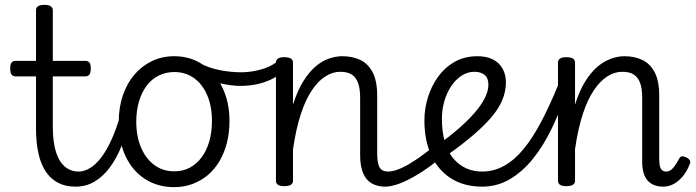

<svg xmlns="http://www.w3.org/2000/svg" viewBox="-20 -750 2859 789"><path d="M290 17Q249 17 218.5 1Q188 -15 168 -45Q148 -75 138 -119.5Q128 -164 128 -221V-436H45Q33 -436 27.5 -443.5Q22 -451 22 -468Q22 -486 27.5 -493Q33 -500 45 -500H128V-708Q128 -719 136.5 -724.5Q145 -730 163 -730Q179 -730 188 -724.5Q197 -719 197 -708V-500H330Q342 -500 347.5 -493Q353 -486 353 -468Q353 -451 347.5 -443.5Q342 -436 330 -436H197V-230Q197 -189 203 -155Q209 -121 222 -96.5Q235 -72 255.5 -58.5Q276 -45 303 -45Q315 -45 321 -35.5Q327 -26 326 -14Q325 -2 316 7.5Q307 17 290 17Z M291 17Q278 17 272 7.5Q266 -2 267 -14Q268 -26 277 -35.5Q286 -45 303 -45Q327 -45 351 -60Q375 -75 396.5 -103.5Q418 -132 437.5 -174.5Q457 -217 473 -272Q477 -285 487.5 -287Q498 -289 507 -283.5Q516 -278 513 -265Q501 -203 480 -151Q459 -99 431 -61.5Q403 -24 368 -3.5Q333 17 291 17Z M696 19Q628 19 576.5 -14Q525 -47 496.5 -107Q468 -167 468 -250Q468 -309 485 -358.5Q502 -408 532.5 -443.5Q563 -479 604.5 -499Q646 -519 696 -519Q762 -519 813.5 -484.5Q865 -450 894 -390Q923 -330 923 -253Q923 -205 912.5 -163.5Q902 -122 882 -88Q862 -54 834 -30.5Q806 -7 771 6Q736 19 696 19ZM696 -46Q732 -46 760 -61Q788 -76 808.5 -103.5Q829 -131 840 -169Q851 -207 851 -253Q851 -312 832 -357.5Q813 -403 778 -428.5Q743 -454 696 -454Q662 -454 632.5 -439.5Q603 -425 582.5 -397.5Q562 -370 551 -332.5Q540 -295 540 -250Q540 -190 559.5 -144Q579 -98 614 -72Q649 -46 696 -46Z M968 -397Q931 -397 882.5 -408Q834 -419 776 -450Q766 -454 764.5 -463Q763 -472 766.5 -481Q770 -490 777.5 -494.5Q785 -499 794 -494Q836 -471 882 -462Q928 -453 970 -453Q1000 -453 1030 -459Q1060 -465 1085.5 -476.5Q1111 -488 1126 -504Q1133 -511 1140.5 -508.5Q1148 -506 1154.5 -498Q1161 -490 1161.5 -480.5Q1162 -471 1154 -464Q1125 -438 1094 -423.5Q1063 -409 1031.5 -403Q1000 -397 968 -397Z M1563 17Q1541 17 1521.5 10Q1502 3 1488.5 -12Q1475 -27 1467.5 -52Q1460 -77 1460 -114V-348Q1460 -384 1452 -407.5Q1444 -431 1426.5 -443Q1409 -455 1378 -455Q1347 -455 1317 -436Q1287 -417 1261 -378Q1235 -339 1215.5 -279Q1196 -219 1184 -136V-7Q1184 4 1175 9.5Q1166 15 1148 15Q1131 15 1122.5 9.5Q1114 4 1114 -7V-493Q1114 -504 1122.5 -509.5Q1131 -515 1148 -515Q1166 -515 1175 -509.5Q1184 -504 1184 -493V-320Q1202 -377 1226 -415.5Q1250 -454 1277 -477Q1304 -500 1332.5 -509.5Q1361 -519 1386 -519Q1428 -519 1460 -504Q1492 -489 1511 -453.5Q1530 -418 1530 -357V-121Q1530 -80 1539.5 -62.5Q1549 -45 1576 -45Q1588 -45 1594 -35.5Q1600 -26 1599 -14Q1598 -2 1589 7.5Q1580 17 1563 17Z M1563 17Q1550 17 1544 7.5Q1538 -2 1539 -14Q1540 -26 1549 -35.5Q1558 -45 1575 -45Q1594 -45 1620.5 -55.5Q1647 -66 1683 -89.5Q1719 -113 1767 -151Q1776 -159 1785.5 -155.5Q1795 -152 1800.5 -143Q1806 -134 1805.5 -123Q1805 -112 1795 -104Q1740 -59 1696.5 -33Q1653 -7 1620 5Q1587 17 1563 17Z M1779 -154Q1826 -188 1864 -221Q1902 -254 1929.5 -285.5Q1957 -317 1972 -346.5Q1987 -376 1987 -402Q1987 -430 1971 -442.5Q1955 -455 1930 -455Q1902 -455 1877.5 -439.5Q1853 -424 1834.5 -396.5Q1816 -369 1806 -334.5Q1796 -300 1796 -262Q1796 -207 1808.5 -165.5Q1821 -124 1844 -97.5Q1867 -71 1896.5 -58Q1926 -45 1962 -45Q1974 -45 1980.5 -35.5Q1987 -26 1987 -14Q1987 -2 1981 7.5Q1975 17 1962 17Q1886 17 1832.5 -17.5Q1779 -52 1751.5 -113Q1724 -174 1724 -256Q1724 -303 1738.5 -350Q1753 -397 1780.5 -435Q1808 -473 1848.5 -496Q1889 -519 1943 -519Q1980 -519 2006 -505.5Q2032 -492 2045.5 -467.5Q2059 -443 2059 -411Q2059 -374 2043.5 -337.5Q2028 -301 1997 -265.5Q1966 -230 1922.5 -193Q1879 -156 1824 -117Z M1961 17Q1952 17 1947 7.5Q1942 -2 1942 -14Q1942 -26 1947 -35.5Q1952 -45 1961 -45Q2009 -45 2051.5 -68.5Q2094 -92 2131.5 -137.5Q2169 -183 2204.5 -250.5Q2240 -318 2275 -404Q2280 -414 2291 -413.5Q2302 -413 2310.5 -405.5Q2319 -398 2315 -388Q2285 -301 2249.5 -226.5Q2214 -152 2170.5 -98Q2127 -44 2075 -13.5Q2023 17 1961 17Z M2706 17Q2684 17 2668 10.5Q2652 4 2641 -8.5Q2630 -21 2624.5 -40.5Q2619 -60 2619 -84V-348Q2619 -384 2611 -407.5Q2603 -431 2585.5 -443Q2568 -455 2537 -455Q2505 -455 2475.5 -436Q2446 -417 2420 -378.5Q2394 -340 2374.5 -280Q2355 -220 2343 -137V-7Q2343 4 2334 9.5Q2325 15 2307 15Q2290 15 2281.5 9.5Q2273 4 2273 -7V-493Q2273 -504 2281.5 -509.5Q2290 -515 2307 -515Q2325 -515 2334 -509.5Q2343 -504 2343 -493V-320Q2361 -377 2385 -415.5Q2409 -454 2436 -476.5Q2463 -499 2491.5 -509Q2520 -519 2545 -519Q2587 -519 2619 -504Q2651 -489 2670 -453.5Q2689 -418 2689 -357V-98Q2689 -80 2691.5 -68.5Q2694 -57 2700.5 -51Q2707 -45 2716 -45Q2727 -45 2735.5 -50.5Q2744 -56 2752.5 -68Q2761 -80 2771 -98Q2775 -107 2782.5 -107.5Q2790 -108 2801 -103Q2811 -98 2815 -90.5Q2819 -83 2814 -75Q2803 -46 2786 -25.5Q2769 -5 2748.5 6Q2728 17 2706 17Z"/></svg>

Font: Playwrite GB S Light
Style: Regular
Weight: 300
Designer: Veronika Burian, José Scaglione
Foundry: TypeTogether
Version: Version 1.002